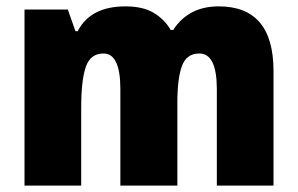

<svg xmlns="http://www.w3.org/2000/svg" viewBox="-20 -583 936 603"><path d="M524 -489H516Q497 -522 463 -542.5Q429 -563 374 -563Q264 -563 224 -485H217L193 -553H57V0H235V-244Q235 -331 249.5 -373Q264 -415 305 -415Q358 -415 358 -303V0H537V-260Q537 -337 551.5 -376Q566 -415 606 -415Q661 -415 661 -303V0H839V-360Q839 -563 667 -563Q572 -563 524 -489Z"/></svg>

Font: Noto Sans UI SemiCondensed Black
Style: Regular
Weight: 900
Width: 4
Designer: Monotype Design Team
Foundry: Monotype Imaging Inc.
Version: 1.001